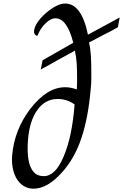

<svg xmlns="http://www.w3.org/2000/svg" viewBox="-20 -1082 714 1114"><path d="M664.1 -924.1Q619.5 -898.5 582.1 -880.5Q550.3 -863.1 524.4 -850Q498.5 -836.9 496.4 -835.9Q505.1 -798.5 507.4 -756.4Q509.7 -714.4 509.7 -667.7Q509.7 -645.1 509.7 -620.8Q509.7 -596.4 506.7 -570.8Q493.3 -405.1 453.3 -283.6Q412.8 -161.5 338.5 -80.5Q254.9 12.8 174.4 12.8Q127.2 12.8 93.3 -22.6Q69.2 -48.7 57.9 -89.7Q46.7 -130.8 50.3 -179Q63.1 -329.2 156.4 -451.3Q253.3 -575.9 357.9 -575.9Q390.3 -575.9 425.6 -563.1Q427.2 -582.1 427.2 -600Q427.2 -617.9 427.2 -635.9Q427.2 -677.4 424.9 -714.4Q422.6 -751.3 414.4 -788.7Q411.3 -785.6 380.8 -769.5Q350.3 -753.3 312.8 -732.3Q270.8 -707.7 216.4 -679L227.2 -732.3Q275.9 -760 314.4 -782.1Q346.7 -800 374.1 -816.2Q401.5 -832.3 405.1 -833.8Q369.2 -975.9 301.5 -975.9Q274.4 -975.9 244.4 -946.9Q214.4 -917.9 198.5 -877.4L196.4 -874.4H193.3Q175.9 -882.1 177.4 -901.5Q182.1 -948.7 245.1 -1005.1Q311.3 -1061.5 357.9 -1061.5Q453.3 -1061.5 490.3 -880.5Q493.3 -882.1 522.3 -898.2Q551.3 -914.4 585.6 -932.3Q625.6 -953.3 674.4 -980.5ZM233.8 -60Q301.5 -60 348.7 -172.8Q398.5 -287.2 412.8 -475.9Q369.2 -507.7 314.4 -507.7Q242.1 -507.7 196.2 -443.3Q150.3 -379 142.1 -266.2Q132.3 -130.8 175.9 -83.6Q196.4 -60 233.8 -60Z"/></svg>

Font: MM Jasmine
Style: Regular
Weight: 400
Designer: Khon Soe Zaw Thu
Version: Version 1.00 July 11, 2016, initial release